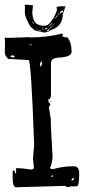

<svg xmlns="http://www.w3.org/2000/svg" viewBox="-34 -792 365 812"><path d="M39.1 -634.8 43 -633.8V-632.8L81.1 -634.8L95.7 -633.8Q163.1 -633.8 226.6 -649.4L232.4 -648.4V-646.5L228.5 -639.6Q237.3 -633.8 251 -633.8Q268.6 -613.3 268.6 -575.2V-572.3Q268.6 -552.7 221.7 -548.8Q181.6 -548.8 181.6 -525.4V-393.6Q181.6 -373 171.9 -373L170.9 -371.1V-361.3L179.7 -351.6L172.9 -337.9V-336.9L180.7 -290Q180.7 -251 188.5 -127.9Q183.6 -88.9 177.7 -83Q177.7 -77.1 188.5 -77.1H192.4Q232.4 -88.9 277.3 -88.9Q300.8 -88.9 300.8 -61.5V-52.7Q300.8 -3.9 290 -3.9H265.6L251 0L241.2 -5.9L33.2 0Q19.5 0 19.5 -43.9V-64.5Q20.5 -71.3 22.5 -71.3H24.4Q27.3 -71.3 31.2 -58.6H34.2V-70.3L33.2 -79.1L38.1 -81.1Q54.7 -81.1 96.7 -75.2H100.6Q107.4 -75.2 109.4 -83L105.5 -120.1L110.4 -179.7Q97.7 -538.1 86.9 -538.1L1 -543Q-13.7 -557.6 -13.7 -567.4V-584L-12.7 -603.5Q-12.7 -621.1 -13.7 -636.7L-9.8 -631.8H-4.9Q18.6 -631.8 38.1 -632.8V-633.8ZM14.6 -557.6 10.7 -554.7V-552.7Q11.7 -548.8 20.5 -548.8Q27.3 -548.8 28.3 -552.7V-553.7Q27.3 -557.6 16.6 -557.6ZM135.7 -520.5V-511.7H137.7Q142.6 -511.7 143.6 -526.4V-531.2H141.6Q135.7 -529.3 135.7 -520.5ZM268.6 -30.3V-28.3H271.5Q276.4 -30.3 279.3 -36.1V-37.1L276.4 -39.1Q268.6 -36.1 268.6 -30.3ZM100.6 -603.5H89.8V-602.5L91.8 -600.6H98.6L100.6 -602.5ZM187.5 -50.8 182.6 -46.9V-45.9L187.5 -43.9L191.4 -47.9L188.5 -50.8ZM179.7 -364.3 181.6 -366.2 184.6 -364.3 181.6 -361.3ZM124 -518.6 121.1 -514.6V-513.7L125 -518.6ZM105.5 -769.5 102.5 -738.3Q104.5 -703.1 122.1 -690.4Q148.4 -677.7 168 -686.5Q184.6 -700.2 197.3 -725.6Q210.9 -752 205.1 -758.8Q203.1 -762.7 213.9 -764.6Q223.6 -765.6 243.2 -765.6L231.4 -731.4Q231.4 -680.7 181.6 -665Q170.9 -657.2 164.1 -657.2L155.3 -654.3Q148.4 -654.3 139.6 -658.2Q119.1 -659.2 107.4 -668Q101.6 -675.8 97.7 -675.8Q95.7 -676.8 82 -703.1Q69.3 -727.5 71.3 -747.1Q72.3 -765.6 70.3 -769.5Q68.4 -774.4 105.5 -769.5ZM218.8 -737.3V-735.4H220.7L226.6 -739.3Q227.5 -740.2 231.4 -740.2L232.4 -741.2V-742.2L231.4 -743.2V-744.1H233.4Q233.4 -745.1 231.4 -747.1Q222.7 -747.1 218.8 -737.3ZM176.8 -671.9H178.7Q179.7 -671.9 199.2 -694.3Q195.3 -692.4 187.5 -682.6Q176.8 -674.8 176.8 -671.9ZM187.5 -694.3H185.5Q169.9 -679.7 169.9 -677.7Q181.6 -685.5 185.5 -691.4L187.5 -693.4ZM176.8 -670.9H174.8L164.1 -662.1V-660.2Q173.8 -660.2 174.8 -668.9Q176.8 -668.9 176.8 -670.9ZM155.3 -671.9Q156.2 -668 162.1 -668Q168 -672.9 168 -673.8V-674.8H167Q166 -672.9 155.3 -671.9ZM103.5 -699.2H101.6Q109.4 -690.4 111.3 -690.4V-691.4Q106.4 -699.2 103.5 -699.2ZM239.3 -761.7H240.2V-762.7H233.4V-761.7H234.4H235.4H236.3H237.3H238.3ZM203.1 -722.7V-720.7H205.1Q210 -723.6 210 -725.6V-726.6H208Q203.1 -724.6 203.1 -722.7ZM143.6 -669.9H142.6Q148.4 -667 152.3 -667L153.3 -668Q149.4 -669.9 143.6 -669.9ZM211.9 -730.5H213.9Q215.8 -730.5 216.8 -734.4V-735.4V-736.3Q212.9 -736.3 211.9 -730.5ZM127 -662.1H126V-661.1L127.9 -660.2L141.6 -665V-666ZM117.2 -671.9Q117.2 -669.9 125 -668H126Q125 -669.9 117.2 -671.9ZM196.3 -712.9H197.3Q201.2 -715.8 203.1 -718.8Q197.3 -718.8 196.3 -712.9ZM141.6 -676.8Q141.6 -674.8 147.5 -671.9H149.4Q146.5 -674.8 141.6 -676.8ZM175.8 -664.1H178.7L174.8 -660.2L171.9 -661.1Q174.8 -664.1 175.8 -664.1ZM188.5 -709Q188.5 -710.9 191.4 -710.9L192.4 -710Q192.4 -708 189.5 -708ZM85 -734.4H84Q85.9 -731.4 86.9 -731.4V-732.4ZM196.3 -711.9 193.4 -710.9 194.3 -710 196.3 -710.9ZM218.8 -730.5H216.8V-729.5H218.8Z"/></svg>

Font: Love Ya Like A Sister
Style: Regular
Weight: 400
Designer: Kimberly Geswein
Foundry: Kimberly Geswein
Version: Version 1.002 2007